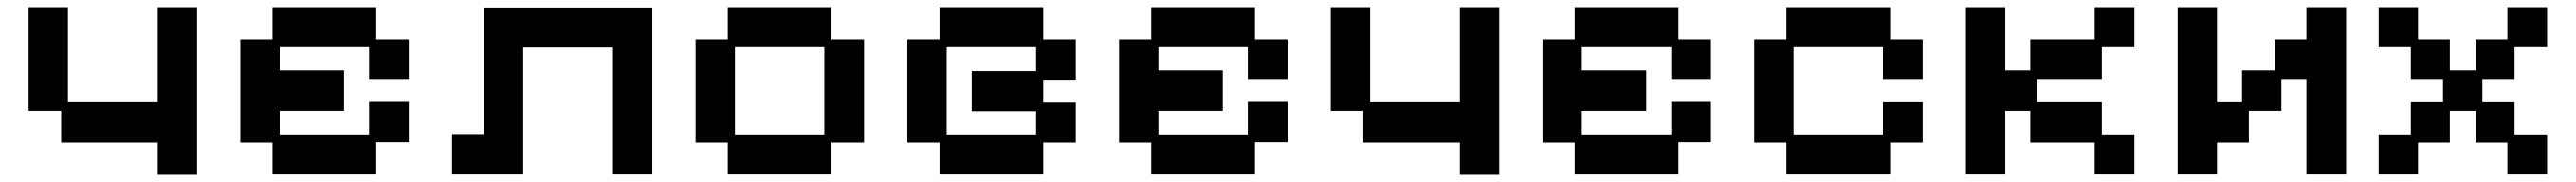

<svg xmlns="http://www.w3.org/2000/svg" viewBox="-20 -476 7203 509"><path d="M421 13V-77H151V-166H60V-456H170V-190H421V-456H531V13Z M742 12V-77H652V-366H742V-456H1032V-366H1123V-255H1012V-344H762V-279H942V-166H762V-100H1012V-191H1123V-78H1032V12Z M1244 12V-101H1333V-455H1804V12H1694V-343H1443V12Z M2015 12V-77H1925V-366H2015V-456H2305V-366H2396V-77H2305V12ZM2035 -100H2285V-344H2035Z M2607 12V-77H2517V-366H2607V-456H2897V-366H2988V-253H2897V-189H2988V-77H2897V12ZM2627 -100H2877V-165H2697V-277H2877V-344H2627Z M3199 12V-77H3109V-366H3199V-456H3489V-366H3580V-255H3469V-344H3219V-279H3399V-166H3219V-100H3469V-191H3580V-78H3489V12Z M4062 13V-77H3792V-166H3701V-456H3811V-190H4062V-456H4172V13Z M4383 12V-77H4293V-366H4383V-456H4673V-366H4764V-255H4653V-344H4403V-279H4583V-166H4403V-100H4653V-191H4764V-78H4673V12Z M4975 12V-77H4885V-366H4975V-456H5265V-366H5356V-255H5245V-344H4995V-100H5245V-190H5356V-77H5265V12Z M5477 12V-456H5587V-279H5657V-366H5837V-456H5948V-344H5857V-255H5676V-190H5857V-100H5948V12H5837V-77H5657V-166H5587V12Z M6069 12V-456H6179V-190H6249V-279H6340V-366H6429V-456H6540V12H6429V-255H6359V-166H6268V-77H6179V12Z M6631 12V-100H6721V-190H6811V-255H6721V-344H6631V-456H6741V-366H6830V-279H6902V-366H6991V-456H7102V-344H7011V-255H6921V-190H7011V-100H7102V12H6991V-77H6902V-166H6830V-77H6741V12Z"/></svg>

Font: Pixelify Sans Medium
Style: Regular
Weight: 500
Designer: Stefie Justprince
Foundry: Typecalism Foundryline
Version: Version 1.000;February 13, 2025;FontCreator 15.0.0.3015 64-b